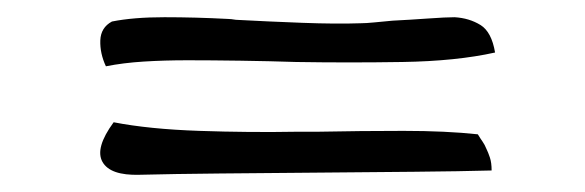

<svg xmlns="http://www.w3.org/2000/svg" viewBox="-20 -432 680 223"><path d="M551 -234Q515 -233 461.5 -232.5Q408 -232 349 -231.5Q290 -231 235.5 -230.5Q181 -230 142 -229Q108 -228 99 -244Q90 -260 112 -290Q153 -282 211.5 -280Q270 -278 325 -279Q331 -279 337 -279Q343 -279 349 -279Q399 -280 448.5 -280Q498 -280 535 -276Q538 -271 540.5 -267.5Q543 -264 545 -259Q547 -255 549 -249Q551 -243 551 -234ZM555 -371Q510 -361 447.5 -360Q385 -359 324 -360Q294 -361 259.5 -361.5Q225 -362 198 -362Q171 -362 147 -360.5Q123 -359 103 -355Q96 -370 96.5 -385Q97 -400 110 -407Q135 -412 171 -412Q207 -412 245 -410Q248 -410 254 -409Q291 -407 331 -405.5Q371 -404 399 -405Q405 -405 415 -406Q425 -407 436 -408Q456 -409 477 -410.5Q498 -412 508 -412Q525 -411 538 -403Q551 -395 555 -371Z"/></svg>

Font: Yuji Syuku
Style: Regular
Weight: 400
Designer: Kataoka Yuji
Foundry: Kinuta Font Factory
Version: Version 3.002